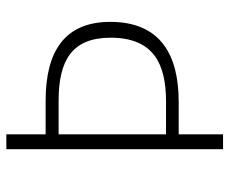

<svg xmlns="http://www.w3.org/2000/svg" viewBox="-79 -645 724 606"><g transform="rotate(-90 283.0 -342.0)"><path d="M268 -560H162V-684H115V0H162V-140H265C412 -140 517 -197 517 -356C517 -499 425 -560 268 -560ZM266 -180H162V-519H268C395 -519 467 -477 467 -355C467 -219 384 -180 266 -180Z"/></g></svg>

Font: Fira Sans ExtraLight
Style: Regular
Weight: 200
Designer: bBox Type GmbH & Carrois Corporate GbR & Edenspiekermann AG
Foundry: bBox Type GmbH & Carrois Corporate GbR & Edenspiekermann AG
Version: Version 4.300;PS 004.300;hotconv 1.0.88;makeotf.lib2.5.64775